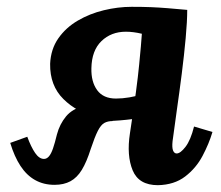

<svg xmlns="http://www.w3.org/2000/svg" viewBox="-20 -532 649 563"><path d="M443 11Q387 11 369 -32.5Q351 -76 361 -141Q372 -213 378.5 -261.5Q385 -310 388 -342Q391 -374 393 -395Q395 -416 396 -433Q371 -439 349 -439Q306 -439 277.5 -411.5Q249 -384 248 -332Q247 -292 265 -267.5Q283 -243 320 -243Q339 -243 359.5 -246.5Q380 -250 414 -259L410 -189Q369 -182 332 -179Q295 -176 260 -177L261 -191Q206 -202 166 -241.5Q126 -281 127 -345Q129 -388 151 -419.5Q173 -451 208 -471.5Q243 -492 284.5 -502Q326 -512 366 -512Q399 -512 423 -511Q447 -510 471.5 -508Q496 -506 529 -503Q529 -470 524.5 -420.5Q520 -371 513 -316Q506 -261 498.5 -209Q491 -157 486 -118Q484 -99 487.5 -90.5Q491 -82 498 -82Q509 -82 524 -101.5Q539 -121 549 -161L603 -145Q593 -111 574 -75Q555 -39 523 -14.5Q491 10 443 11ZM140 10Q108 10 83 -4Q58 -18 40 -45.5Q22 -73 10 -113L60 -131Q71 -101 83 -83.5Q95 -66 109 -66Q117 -66 123.5 -73.5Q130 -81 135.5 -97Q141 -113 147 -138Q155 -168 173.5 -190.5Q192 -213 227.5 -222Q263 -231 320 -219L310 -177Q296 -177 286 -171.5Q276 -166 267 -148.5Q258 -131 246 -95Q234 -57 220 -34Q206 -11 186.5 -0.5Q167 10 140 10Z"/></svg>

Font: Lora
Style: Italic
Weight: 400
Italic angle: -3°
Designer: Olga Karpushina, Alexei Vanyashin (Cyrillic)
Foundry: Cyreal
Version: Version 3.008